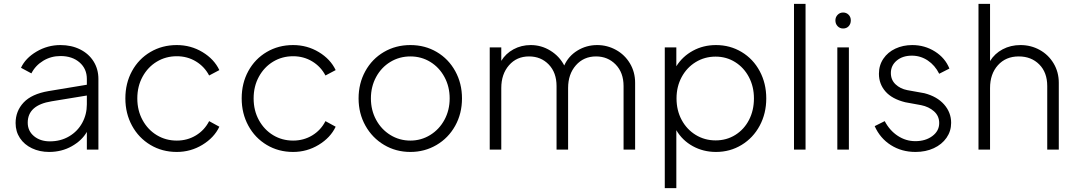

<svg xmlns="http://www.w3.org/2000/svg" viewBox="-20 -777 5590 997"><path d="M61 -138Q61 -200 102.5 -244.5Q144 -289 232 -304L431 -337V-367Q431 -420 393 -453Q355 -486 294 -486Q245 -486 204.5 -461.5Q164 -437 143 -396L89 -425Q112 -475 169.5 -509Q227 -543 294 -543Q351 -543 396 -520.5Q441 -498 466 -458Q491 -418 491 -367V0H431V-92Q405 -47 352.5 -17.5Q300 12 235 12Q186 12 146 -7Q106 -26 83.5 -60Q61 -94 61 -138ZM239 -43Q295 -43 339 -69Q383 -95 407 -139Q431 -183 431 -235V-281L248 -251Q124 -231 124 -140Q124 -97 156.5 -70Q189 -43 239 -43Z M631 -266Q631 -345 665.5 -408Q700 -471 761 -507Q822 -543 898 -543Q971 -543 1031.5 -506.5Q1092 -470 1119 -413L1066 -385Q1042 -431 997.5 -458Q953 -485 898 -485Q841 -485 794.5 -457Q748 -429 720.5 -379Q693 -329 693 -266Q693 -203 720.5 -153Q748 -103 794.5 -75Q841 -47 898 -47Q953 -47 997.5 -74Q1042 -101 1066 -148L1119 -119Q1092 -62 1031 -25Q970 12 898 12Q822 12 761 -24.5Q700 -61 665.5 -124.5Q631 -188 631 -266Z M1235 -266Q1235 -345 1269.5 -408Q1304 -471 1365 -507Q1426 -543 1502 -543Q1575 -543 1635.5 -506.5Q1696 -470 1723 -413L1670 -385Q1646 -431 1601.5 -458Q1557 -485 1502 -485Q1445 -485 1398.5 -457Q1352 -429 1324.5 -379Q1297 -329 1297 -266Q1297 -203 1324.5 -153Q1352 -103 1398.5 -75Q1445 -47 1502 -47Q1557 -47 1601.5 -74Q1646 -101 1670 -148L1723 -119Q1696 -62 1635 -25Q1574 12 1502 12Q1426 12 1365 -24.5Q1304 -61 1269.5 -124.5Q1235 -188 1235 -266Z M1842 -266Q1842 -344 1877 -407.5Q1912 -471 1973.5 -507Q2035 -543 2111 -543Q2187 -543 2248 -507Q2309 -471 2344 -407.5Q2379 -344 2379 -266Q2379 -187 2343.5 -123.5Q2308 -60 2246.5 -24Q2185 12 2111 12Q2036 12 1974.5 -24.5Q1913 -61 1877.5 -124.5Q1842 -188 1842 -266ZM2111 -47Q2167 -47 2214 -76Q2261 -105 2288 -155Q2315 -205 2315 -266Q2315 -327 2288 -377Q2261 -427 2214.5 -455.5Q2168 -484 2111 -484Q2054 -484 2007 -455.5Q1960 -427 1933 -377Q1906 -327 1906 -266Q1906 -205 1933 -155Q1960 -105 2007 -76Q2054 -47 2111 -47Z M2523 -531H2583V-461Q2606 -499 2646.5 -521Q2687 -543 2736 -543Q2791 -543 2838 -514Q2885 -485 2910 -437Q2932 -486 2978.5 -514.5Q3025 -543 3081 -543Q3133 -543 3178.5 -518Q3224 -493 3251 -448Q3278 -403 3278 -347V0H3218V-330Q3218 -400 3177 -442Q3136 -484 3075 -484Q3011 -484 2970.5 -438Q2930 -392 2930 -320V0H2870V-330Q2870 -400 2829.5 -442Q2789 -484 2727 -484Q2663 -484 2623 -438Q2583 -392 2583 -320V0H2523Z M3432 -531H3492V-433Q3524 -484 3578 -513.5Q3632 -543 3698 -543Q3771 -543 3831 -507Q3891 -471 3925 -407.5Q3959 -344 3959 -266Q3959 -188 3925 -124.5Q3891 -61 3831 -24.5Q3771 12 3698 12Q3632 12 3577.5 -18Q3523 -48 3492 -101V200H3432ZM3696 -48Q3753 -48 3798.5 -76.5Q3844 -105 3869.5 -154.5Q3895 -204 3895 -266Q3895 -327 3869 -376.5Q3843 -426 3797.5 -454.5Q3752 -483 3696 -483Q3639 -483 3592.5 -454.5Q3546 -426 3519.5 -376.5Q3493 -327 3493 -266Q3493 -204 3519.5 -154.5Q3546 -105 3592.5 -76.5Q3639 -48 3696 -48Z M4103 -757H4163V0H4103Z M4328 -531H4388V0H4328ZM4358 -712Q4375 -712 4386.5 -700.5Q4398 -689 4398 -671Q4398 -653 4387 -641Q4376 -629 4358 -629Q4341 -629 4329.5 -641Q4318 -653 4318 -671Q4318 -688 4329.5 -700Q4341 -712 4358 -712Z M4522 -122 4574 -148Q4600 -99 4642 -71.5Q4684 -44 4733 -44Q4786 -44 4821.5 -70.5Q4857 -97 4857 -138Q4857 -175 4830 -199Q4803 -223 4763 -231L4681 -246Q4612 -263 4578 -302Q4544 -341 4544 -394Q4544 -438 4567 -472Q4590 -506 4629.5 -524.5Q4669 -543 4717 -543Q4782 -543 4835 -509.5Q4888 -476 4910 -421L4857 -394Q4835 -438 4797.5 -463Q4760 -488 4715 -488Q4667 -488 4636.5 -462.5Q4606 -437 4606 -398Q4606 -362 4630.5 -339Q4655 -316 4691 -309L4780 -293Q4846 -276 4882.5 -234.5Q4919 -193 4919 -139Q4919 -96 4895 -61.5Q4871 -27 4829 -7.5Q4787 12 4734 12Q4662 12 4606 -23.5Q4550 -59 4522 -122Z M5061 -757H5121V-460Q5145 -499 5186.5 -521Q5228 -543 5279 -543Q5333 -543 5378.5 -518Q5424 -493 5451 -448Q5478 -403 5478 -347V0H5418V-330Q5418 -401 5376.5 -442.5Q5335 -484 5270 -484Q5203 -484 5162 -438.5Q5121 -393 5121 -320V0H5061Z"/></svg>

Font: Evergrow Sans
Style: Light
Weight: 300
Foundry: 10Web
Version: Version 1.000